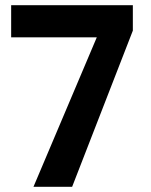

<svg xmlns="http://www.w3.org/2000/svg" viewBox="-20 -720 582 740"><path d="M109 0 353 -576H23V-700H492V-602L258 0Z"/></svg>

Font: REM Medium Medium
Style: Regular
Weight: 500
Version: Version 1.005;gftools[0.9.28]